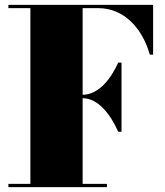

<svg xmlns="http://www.w3.org/2000/svg" viewBox="-20 -770 680 790"><path d="M14.5 -13.5V0H420V-13.5H320V-366C386.5 -365.5 436.5 -295 466.5 -228H480V-512.5H466.5C436.5 -446 386.5 -380.5 320 -380V-736.5H384.5C491.5 -736.5 566.5 -652 596.5 -545H610V-750H14.5V-736.5H105V-13.5Z"/></svg>

Font: Bodoni* 16pt Fatface
Style: Regular
Weight: 900
Version: Version 2.3